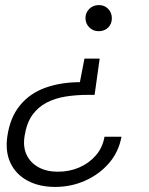

<svg xmlns="http://www.w3.org/2000/svg" viewBox="-20 -553 586 757"><path d="M373 -322 353 -179H327Q281 -179 239.5 -172.5Q198 -166 164 -148.5Q130 -131 107.5 -99.5Q85 -68 77 -17Q70 26 85 57.5Q100 89 132 106.5Q164 124 208 124Q254 124 293 107Q332 90 358.5 59Q385 28 392 -14H459Q448 46 410 90Q372 134 316.5 159Q261 184 197 184Q135 184 89 159.5Q43 135 21.5 90Q0 45 9 -16Q20 -91 59.5 -138.5Q99 -186 160 -207.5Q221 -229 295 -229L313 -322ZM370 -533Q392 -533 406.5 -518Q421 -503 421 -481Q421 -459 406.5 -444.5Q392 -430 369 -430Q347 -430 332 -445Q317 -460 317 -482Q317 -503 332 -518Q347 -533 370 -533Z"/></svg>

Font: DM Sans 10pt Light
Style: Italic
Weight: 300
Italic angle: -10°
Version: Version 4.004;gftools[0.9.30]